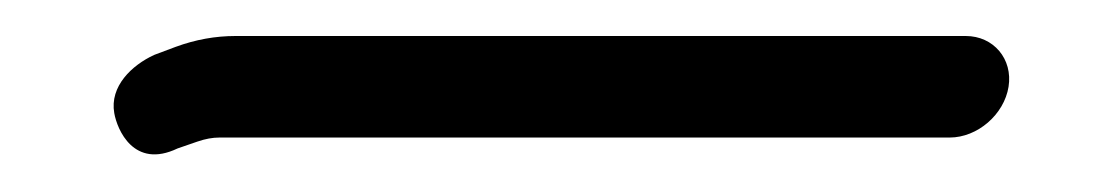

<svg xmlns="http://www.w3.org/2000/svg" viewBox="-20 -40 605 104"><path d="M526.3 7C528.7 -8 518.2 -20.5 503.1 -20.5H107.6C96.7 -20.5 86 -18.6 75.1 -14.6L63.9 -10.4L63.4 -10.2C51.5 -4.7 39.3 6.7 41.9 21.3C43.4 30 52.4 51.8 76.2 40.4L86.9 36.7C91.3 35.2 95.1 34.5 98.9 34.5H494.4C509.5 34.5 523.9 22 526.3 7Z"/></svg>

Font: MewTooHand
Style: BdWideIta
Weight: 400
Designer: Mew Too, Robert Jablonski
Version: Version 0.77